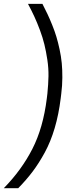

<svg xmlns="http://www.w3.org/2000/svg" viewBox="-53 -860 390 1000"><path d="M266.1 -372.1 263.2 -348.1Q252.9 -264.2 231.9 -193.1Q210.9 -122.1 180.2 -65.7Q149.4 -9.3 116.9 33.7Q84.5 76.7 42 120.1H-33.2Q59.1 25.9 115.5 -84.2Q171.9 -194.3 190.9 -348.1L193.8 -372.1Q198.7 -421.9 199.5 -463.4Q200.2 -504.9 193.6 -548.6Q187 -592.3 178.2 -628.4Q169.4 -664.6 155 -703.1Q140.6 -741.7 126 -773.4Q111.3 -805.2 92.8 -839.8H168Q183.1 -810.5 194.6 -786.1Q206.1 -761.7 219 -729.7Q231.9 -697.8 240.7 -668.5Q249.5 -639.2 257.3 -603Q265.1 -566.9 268.6 -531.7Q272 -496.6 271.7 -455.3Q271.5 -414.1 266.1 -372.1Z"/></svg>

Font: Cooper Hewitt
Style: Book Italic
Weight: 706
Designer: Village Type and Design LLC
Foundry: Cooper Hewitt Smithsonian Design Museum
Version: 1.000